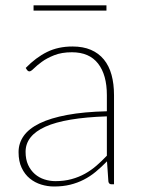

<svg xmlns="http://www.w3.org/2000/svg" viewBox="-20 -670 518 698"><path d="M368.5 -247Q217.5 -242 145.2 -209.5Q73 -177 73 -118Q73 -90.5 82.2 -70.5Q91.5 -50.5 106.8 -37.2Q122 -24 141.5 -17.8Q161 -11.5 181.5 -11.5Q213.5 -11.5 240 -18.8Q266.5 -26 289 -38.5Q311.5 -51 331 -68Q350.5 -85 368.5 -104ZM73.5 -423Q110.5 -461 151 -481Q191.5 -501 243.5 -501Q282 -501 310.5 -488.8Q339 -476.5 357.8 -453.5Q376.5 -430.5 385.5 -397.8Q394.5 -365 394.5 -324V0H385.5Q375.5 0 374 -10.5L369 -83.5Q348.5 -62.5 328 -45.5Q307.5 -28.5 284.5 -16.8Q261.5 -5 235 1.5Q208.5 8 176.5 8Q153 8 130 1Q107 -6 88.5 -21Q70 -36 58.8 -59.8Q47.5 -83.5 47.5 -117Q47.5 -149.5 66.2 -176Q85 -202.5 124.5 -221.8Q164 -241 224.5 -252.2Q285 -263.5 368.5 -265.5V-324Q368.5 -398 336.5 -439Q304.5 -480 241.5 -480Q204 -480 177 -469.2Q150 -458.5 132 -445.2Q114 -432 103.2 -421.2Q92.5 -410.5 87 -410.5Q82 -410.5 78 -416ZM102 -650.5H367V-631.5H102Z"/></svg>

Font: Lato 2
Style: Regular
Weight: 200
Designer: Lukasz Dziedzic with Adam Twardoch and Botio Nikoltchev
Foundry: tyPoland Lukasz Dziedzic
Version: Version 2.015; 2015-08-06; http://www.latofonts.com/